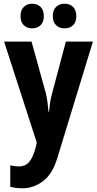

<svg xmlns="http://www.w3.org/2000/svg" viewBox="-20 -769 520 1029"><path d="M2 -546H149L225 -272Q231 -247 234.5 -221.5Q238 -196 240 -170H243Q245 -196 248.5 -219Q252 -242 260 -272L333 -546H478L289 72Q262 164 210.5 202Q159 240 102 240Q82 240 66 238Q50 236 35 232V117Q58 123 81 123Q115 123 135.5 100Q156 77 171 23L177 -5ZM90 -682Q90 -715 107.5 -732Q125 -749 152 -749Q180 -749 197.5 -732Q215 -715 215 -682Q215 -651 197.5 -634Q180 -617 152 -617Q125 -617 107.5 -634Q90 -651 90 -682ZM263 -682Q263 -715 280.5 -732Q298 -749 326 -749Q354 -749 371.5 -732Q389 -715 389 -682Q389 -651 371.5 -634Q354 -617 326 -617Q298 -617 280.5 -634Q263 -651 263 -682Z"/></svg>

Font: Noto Sans Gujarati Condensed
Style: Bold
Weight: 700
Width: 3
Designer: Jelle Bosma - Monotype Design Team, Universal Thirst
Foundry: Monotype Imaging Inc.
Version: Version 2.106; ttfautohint (v1.8.4.7-5d5b)